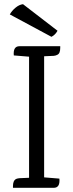

<svg xmlns="http://www.w3.org/2000/svg" viewBox="-20 -898 350 918"><path d="M237 0H42V-8Q42 -34 56 -42Q63 -45 73 -46L119 -48V-627L46 -633Q42 -677 73 -677H268V-669Q268 -642 254 -636Q247 -632 237 -631L191 -629V-50L264 -44Q268 0 237 0ZM90 -878 255 -751Q244 -731 226 -722L27 -829Q36 -846 54 -861Q72 -876 90 -878Z"/></svg>

Font: Karma
Style: Regular
Weight: 400
Designer: Joana Correia
Foundry: Indian Type Foundry
Version: Version 1.202;PS 1.0;hotconv 1.0.78;makeotf.lib2.5.61930; tt